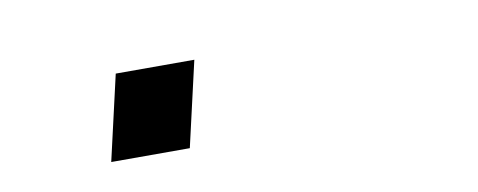

<svg xmlns="http://www.w3.org/2000/svg" viewBox="-29 -1004 719 289"><g transform="rotate(-10 330.0 -860.0)"><path d="M244.1 -794.9H124L153.8 -924.8H273.9Z"/></g></svg>

Font: Perun
Style: Bold Italic
Weight: 700
Italic angle: -12°
Foundry: Copyright (c) Stefan Peev, Context Ltd, 2016
Version: Version 001.000